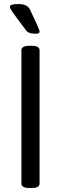

<svg xmlns="http://www.w3.org/2000/svg" viewBox="-20 -929 302 951"><path d="M124 2Q104 2 95 -4Q86 -10 86 -20V-680Q86 -690 95 -696Q104 -702 124 -702H139Q176 -702 176 -680V-20Q176 2 139 2ZM155 -762Q137 -762 125.5 -766.5Q114 -771 108 -780Q81 -816 65 -837.5Q49 -859 41.5 -870Q34 -881 31.5 -886.5Q29 -892 29 -896Q29 -909 71 -909Q92 -909 106 -903Q120 -897 128 -883Q156 -823 166 -801Q176 -779 176 -772Q176 -767 171.5 -764.5Q167 -762 155 -762Z"/></svg>

Font: Asap Condensed VF Beta
Style: Regular
Weight: 400
Designer: Pablo Cosgaya
Foundry: Omnibus-Type
Version: Version 1.008